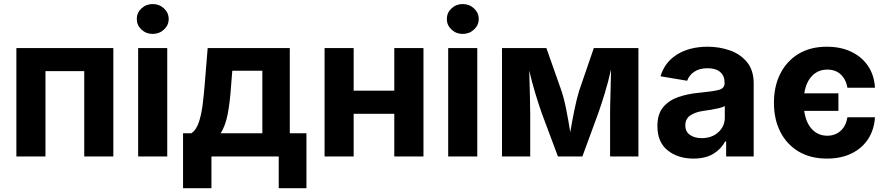

<svg xmlns="http://www.w3.org/2000/svg" viewBox="-20 -788 4465 967"><path d="M550.8 -545.9V0H404.3V-429.7H209V0H62.5V-545.9Z M675.8 0V-545.9H822.3V0ZM749 -617.2Q715.8 -617.2 692.4 -639.2Q668.9 -661.1 668.9 -692.4Q668.9 -723.6 692.4 -745.6Q715.8 -767.6 749 -767.6Q782.2 -767.6 805.9 -745.6Q829.6 -723.6 829.6 -692.4Q829.6 -661.1 805.9 -639.2Q782.2 -617.2 749 -617.2Z M901.9 159.7V-116.7H943.8Q967.8 -132.8 980.7 -170.2Q993.7 -207.5 1000.2 -258.3Q1006.8 -309.1 1011.2 -364.3L1025.9 -545.9H1439.5V-116.7H1523.4V159.7H1383.8V0H1044.9V159.7ZM1091.3 -116.7H1301.3V-431.6H1149.9L1144.5 -364.3Q1138.7 -276.4 1127.2 -215.6Q1115.7 -154.8 1091.3 -116.7Z M1761.2 -545.9V-331.5H1965.8V-545.9H2112.8V0H1965.8V-214.8H1761.2V0H1614.7V-545.9Z M2237.3 0V-545.9H2383.8V0ZM2310.5 -617.2Q2277.3 -617.2 2253.9 -639.2Q2230.5 -661.1 2230.5 -692.4Q2230.5 -723.6 2253.9 -745.6Q2277.3 -767.6 2310.5 -767.6Q2343.8 -767.6 2367.4 -745.6Q2391.1 -723.6 2391.1 -692.4Q2391.1 -661.1 2367.4 -639.2Q2343.8 -617.2 2310.5 -617.2Z M2508.3 0V-545.9H2731.9L2807.6 -331.1Q2821.3 -290.5 2832.5 -232.9Q2843.8 -175.3 2852.1 -122.1Q2860.8 -174.8 2872.6 -232.4Q2884.3 -290 2897 -331.1L2970.7 -545.9H3195.3V0H3052.7V-215.3Q3052.7 -254.4 3054.7 -316.4Q3056.6 -378.4 3057.6 -438.5Q3043.5 -376 3025.9 -318.4Q3008.3 -260.7 2992.2 -215.3L2913.1 0H2790L2709.5 -215.3Q2693.4 -260.7 2676.3 -317.1Q2659.2 -373.5 2645.5 -432.6Q2647 -375 2648.7 -314.2Q2650.4 -253.4 2650.4 -215.3V0Z M3472.7 10.7Q3394.5 10.7 3342.8 -30.5Q3291 -71.8 3291 -152.8Q3291 -213.9 3320.3 -248.5Q3349.6 -283.2 3396.5 -299.3Q3443.4 -315.4 3497.1 -320.3Q3567.4 -327.1 3598.4 -334.7Q3629.4 -342.3 3629.4 -369.1V-371.6Q3629.4 -406.2 3607.2 -425.3Q3585 -444.3 3543.9 -444.3Q3501.5 -444.3 3475.6 -426Q3449.7 -407.7 3440.9 -381.3L3306.6 -403.8Q3327.6 -474.6 3390.4 -513.7Q3453.1 -552.7 3544.4 -552.7Q3603 -552.7 3656 -534.2Q3709 -515.6 3742.4 -474.9Q3775.9 -434.1 3775.9 -367.7V0H3637.2V-75.7H3632.3Q3612.3 -37.6 3572.8 -13.4Q3533.2 10.7 3472.7 10.7ZM3514.2 -92.3Q3565.4 -92.3 3597.9 -122.1Q3630.4 -151.9 3630.4 -195.3V-254.4Q3621.6 -248 3601.8 -243.4Q3582 -238.8 3560.1 -235.1Q3538.1 -231.4 3522 -229.5Q3481.4 -223.6 3456.5 -206.5Q3431.6 -189.5 3431.6 -156.7Q3431.6 -125 3454.8 -108.6Q3478 -92.3 3514.2 -92.3Z M4145 10.7Q4061.5 10.7 4001.7 -25.1Q3941.9 -61 3909.9 -124.3Q3877.9 -187.5 3877.9 -270.5Q3877.9 -354 3910.4 -417.7Q3942.9 -481.4 4002.4 -517.1Q4062 -552.7 4144.5 -552.7Q4214.4 -552.7 4267.8 -527.1Q4321.3 -501.5 4352.3 -455.1Q4383.3 -408.7 4386.7 -346.2H4248Q4241.7 -386.2 4215.6 -411.9Q4189.5 -437.5 4146.5 -437.5Q4101.1 -437.5 4070.3 -406.2Q4039.6 -375 4030.8 -317.9H4202.6V-229.5H4030.3Q4038.6 -170.4 4069.3 -137.5Q4100.1 -104.5 4146.5 -104.5Q4186.5 -104.5 4213.9 -129.2Q4241.2 -153.8 4248 -197.3H4386.7Q4382.8 -135.3 4352.8 -88.6Q4322.8 -42 4269.8 -15.6Q4216.8 10.7 4145 10.7Z"/></svg>

Font: Inter-Bold
Style: Bold
Weight: 700
Designer: Rasmus Andersson
Foundry: rsms
Version: Version 4.000;git-a52131595